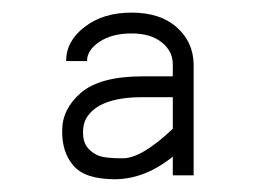

<svg xmlns="http://www.w3.org/2000/svg" viewBox="-20 -712 447 306"><path d="M255.4 -462.4Q211.4 -426.8 163.6 -426.3Q115.7 -426.3 97.2 -447.8Q78.6 -469.2 79.1 -503.9Q79.1 -538.6 109.4 -564.5Q140.1 -590.3 207 -590.3H255.4V-609.4Q255.4 -630.4 237.8 -644.5Q220.2 -658.7 189.5 -658.7Q158.7 -658.7 138.7 -645.5Q118.7 -632.3 118.7 -614.7H85.4Q85.4 -646.5 114.7 -668.9Q144 -691.9 189.7 -691.9Q235.4 -691.9 261.7 -668.5Q288.1 -645 288.6 -609.4V-432.6H255.4ZM255.4 -506.8V-557.1H207Q137.7 -557.1 117.7 -523.9Q112.3 -514.6 112.3 -500.7Q112.3 -486.8 118.2 -478.5Q124 -470.2 135 -464.8Q146 -459.5 176 -459.7Q206.1 -460 255.4 -506.8Z"/></svg>

Font: AnjaliOldLipi
Style: Regular
Weight: 400
Designer: Kevin & Siji
Foundry: Core : Kevin & Siji
Modification : Hiran Venugopalan
Opentype mlm2 support: Rajeesh Nambiar
New Feature Table : Santhosh
Version: Version 7.1.0+20221109